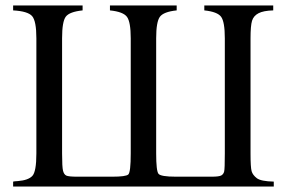

<svg xmlns="http://www.w3.org/2000/svg" viewBox="-20 -682 1049 702"><path d="M981 -18V0H28V-18Q30 -19 46 -20Q83 -23 98 -38.5Q113 -54 113 -121V-542Q113 -605 97.5 -623Q82 -641 28 -644V-662H282V-644Q234 -639 220.5 -621Q207 -603 207 -542V-121Q207 -71 210.5 -57.5Q214 -44 222.5 -40Q231 -36 262 -36H391Q440 -36 449 -44Q458 -52 458 -121V-542Q458 -601 444.5 -620Q431 -639 382 -644V-662H626V-644Q578 -639 564.5 -620.5Q551 -602 551 -542V-121Q551 -57 559.5 -46.5Q568 -36 623 -36H754Q781 -36 789 -40.5Q797 -45 799.5 -54.5Q802 -64 802 -121V-542Q802 -602 788.5 -620.5Q775 -639 727 -644V-662H979V-644Q943 -643 925 -633.5Q907 -624 901.5 -606Q896 -588 896 -542V-121Q896 -70 900 -56Q904 -42 919 -30.5Q934 -19 981 -18Z"/></svg>

Font: New Athena Unicode
Style: Regular
Weight: 400
Designer: J. Rusten 1997; rev. by R. Hancock 2001, 2002, rev. by D. Mastronarde 2002-2021
Foundry: GreekKeys New Athena Unicode
Version: Version 5.008